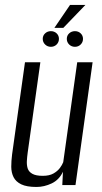

<svg xmlns="http://www.w3.org/2000/svg" viewBox="-20 -746 412 774"><path d="M127.1 7.7Q87.7 7.7 65.7 -2.9Q43.8 -13.6 34.7 -31.8Q25.5 -50.1 25.4 -73.6Q25.4 -97 28.7 -123.3L80.7 -495H142.7L91.7 -131.4Q89.2 -113.7 88.3 -97Q87.4 -80.2 91.7 -66.8Q96.1 -53.3 110.5 -45.3Q124.9 -37.2 152.4 -37.2Q178.9 -37.2 195.4 -46.6Q211.9 -56 221.3 -68.6Q230.7 -81.2 234.9 -92.2L291.3 -495H353.3L284.3 0H231.1L233.8 -53.6Q218.6 -21.2 188.5 -6.7Q158.3 7.7 127.1 7.7ZM185.1 -557.3Q171.4 -557.3 161.9 -566.6Q152.3 -576 152.3 -589.3Q152.3 -602.7 161.9 -611.5Q171.4 -620.4 185.1 -620.4Q198.9 -620.4 208.3 -611.5Q217.6 -602.7 217.6 -589.3Q217.6 -576 208.3 -566.6Q198.9 -557.3 185.1 -557.3ZM282.1 -557.3Q268.4 -557.3 258.8 -566.6Q249.3 -576 249.3 -589.3Q249.3 -602.7 258.8 -611.5Q268.4 -620.4 282.1 -620.4Q295.9 -620.4 305.2 -611.5Q314.6 -602.7 314.6 -589.3Q314.6 -576 305.2 -566.6Q295.9 -557.3 282.1 -557.3ZM199.3 -633.7 262.4 -726.2H324.4L235.3 -633.7Z"/></svg>

Font: Alumni Sans SC Thin
Style: Italic
Weight: 100
Italic angle: -8°
Designer: Robert E. Leuschke
Foundry: Robert E. Leuschke
Version: Version 1.016